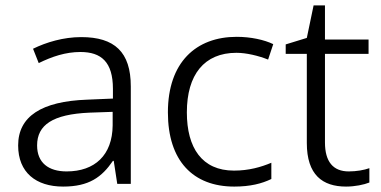

<svg xmlns="http://www.w3.org/2000/svg" viewBox="-20 -679 1408 709"><path d="M280 -542C214 -542 151 -523 102 -499L123 -446C172 -470 222 -487 277 -487C354 -487 397 -450 397 -351V-315L302 -311C133 -305 47 -249 47 -142C47 -42 113 10 213 10C309 10 356 -25 397 -85H400L413 0H463V-360C463 -487 403 -542 280 -542ZM310 -263 396 -266V-216C395 -106 330 -46 226 -46C159 -46 117 -78 117 -142C117 -218 175 -257 310 -263Z M845 10C904 10 947 -1 982 -18V-78C944 -62 899 -49 844 -49C726 -49 670 -133 670 -264C670 -403 734 -484 853 -484C890 -484 935 -473 970 -459L989 -516C956 -532 906 -543 854 -543C704 -543 600 -449 600 -264C600 -85 693 10 845 10Z M1268 -46C1210 -46 1180 -82 1180 -153V-480H1341V-533H1180V-659H1138L1113 -539L1035 -515V-480H1113V-151C1113 -33 1171 10 1258 10C1291 10 1324 3 1344 -5V-58C1325 -51 1296 -46 1268 -46Z"/></svg>

Font: Noto Sans Thaana Light
Style: Regular
Weight: 300
Designer: David Williams
Foundry: Google Inc.
Version: Version 3.001